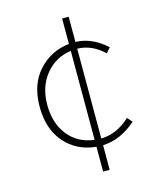

<svg xmlns="http://www.w3.org/2000/svg" viewBox="-112 -797 746 905"><g transform="rotate(-15 260.5 -344.5)"><path d="M278 -126V-560Q202 -550 153.5 -490.5Q105 -431 105 -343Q105 -252 152 -193.5Q199 -135 278 -126ZM452 -186 473 -162Q396 -94 310 -91V29H278V-92Q184 -101 126 -167.5Q68 -234 68 -343Q68 -452 128 -518Q188 -584 278 -594V-718H310V-595Q390 -593 460 -529L439 -505Q380 -561 310 -562V-124Q386 -125 452 -186Z"/></g></svg>

Font: Noto Sans Korean Thin
Style: Regular
Weight: 250
Designer: Ryoko NISHIZUKA  (kana & ideographs); Paul D. Hunt (Latin, Greek & Cyrillic); Wenlong ZHANG  (bopomofo); Sandoll Communi
Foundry: Adobe Systems Incorporated
Version: Version 1.0001;PS 1;hotconv 1.0.78;makeotf.lib2.5.61930